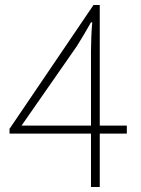

<svg xmlns="http://www.w3.org/2000/svg" viewBox="-20 -746 561 766"><path d="M343 0H378V-213H486V-245H378V-726H353L18 -232V-213H343ZM343 -245H66L286 -561C306 -593 326 -626 343 -657H348C345 -626 343 -574 343 -544Z"/></svg>

Font: Noto Sans JP Thin
Style: Regular
Weight: 100
Designer: Ryoko NISHIZUKA 西塚涼子 (kana, bopomofo & ideographs); Paul D. Hunt (Latin, Greek & Cyrillic); Sandoll Communications 산돌커뮤니
Foundry: Adobe
Version: Version 2.004;hotconv 1.0.118;makeotfexe 2.5.65603